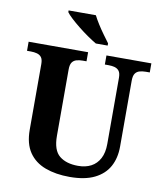

<svg xmlns="http://www.w3.org/2000/svg" viewBox="-99 -1012 946 1103"><g transform="rotate(10 374.0 -460.5)"><path d="M382 10Q301 10 239.5 -13Q178 -36 144 -86Q110 -136 110 -218V-600Q110 -627 100.5 -639.5Q91 -652 74.5 -656.5Q58 -661 39 -661H16V-714H363V-661H341Q322 -661 305.5 -656.5Q289 -652 279.5 -638.5Q270 -625 270 -596V-210Q270 -126 310 -93.5Q350 -61 419 -61Q463 -61 495 -78Q527 -95 545 -129Q563 -163 563 -214V-600Q563 -627 553.5 -639.5Q544 -652 528 -656.5Q512 -661 493 -661H470V-714H732V-661H709Q690 -661 673.5 -656.5Q657 -652 647.5 -638.5Q638 -625 638 -596V-212Q638 -145 611 -95.5Q584 -46 527.5 -18Q471 10 382 10ZM398 -771Q374 -785 346 -804.5Q318 -824 290.5 -846Q263 -868 241.5 -888Q220 -908 211 -921V-931H370Q381 -909 398 -882Q415 -855 434 -829Q453 -803 467 -784V-771Z"/></g></svg>

Font: Noto Rashi Hebrew
Style: Bold
Weight: 700
Version: Version 1.006